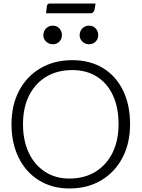

<svg xmlns="http://www.w3.org/2000/svg" viewBox="-20 -1130 800 1085"><path d="M372 -65Q274 -65 200 -111Q126 -157 85.5 -239Q45 -321 45 -428Q45 -537 88.5 -618.5Q132 -700 209.5 -745Q287 -790 389 -790Q488 -790 561.5 -745.5Q635 -701 675 -619.5Q715 -538 715 -428Q715 -320 672 -238.5Q629 -157 552 -111Q475 -65 372 -65ZM372 -121Q457 -121 519.5 -159.5Q582 -198 616 -267Q650 -336 650 -428Q650 -523 618 -591.5Q586 -660 527.5 -697Q469 -734 389 -734Q304 -734 241.5 -696.5Q179 -659 144.5 -590.5Q110 -522 110 -428Q110 -336 142.5 -267Q175 -198 234 -159.5Q293 -121 372 -121ZM245 -1095Q247 -1110 260 -1110H520L515 -1080Q513 -1068 507.5 -1061.5Q502 -1055 490 -1055H240ZM278 -880Q256 -880 240.5 -895Q225 -910 225 -931Q225 -954 240.5 -969.5Q256 -985 278 -985Q301 -985 315.5 -969.5Q330 -954 330 -931Q330 -910 315.5 -895Q301 -880 278 -880ZM483 -880Q461 -880 445.5 -895Q430 -910 430 -931Q430 -954 445.5 -969.5Q461 -985 483 -985Q506 -985 520.5 -969.5Q535 -954 535 -931Q535 -910 520.5 -895Q506 -880 483 -880Z"/></svg>

Font: Gowun Dodum
Style: Regular
Weight: 400
Designer: Yanghee Ryu
Foundry: Yanghee Ryu
Version: Version 2.000